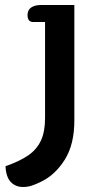

<svg xmlns="http://www.w3.org/2000/svg" viewBox="-20 -511 366 767"><path d="M2 153Q59 133 93 109.5Q127 86 143.5 50.5Q160 15 160 -39V-423H113Q90 -423 90 -451Q90 -471 104.5 -481Q119 -491 143 -491H277V-30Q277 66 239 126.5Q201 187 146 214Q122 226 105.5 231Q89 236 72 236Q42 236 23 216Q4 196 2 153Z"/></svg>

Font: Maitree Semibold
Style: Regular
Weight: 600
Designer: CadsonDemak Team
Foundry: CadsonDemak
Version: Version 1.000